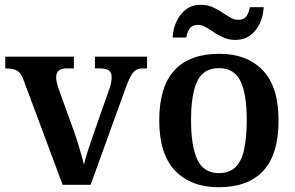

<svg xmlns="http://www.w3.org/2000/svg" viewBox="-20 -773 1235 803"><path d="M79 -437Q72 -457 62.5 -468Q53 -479 38 -483Q23 -487 2 -487V-536H289V-487H258Q237 -487 226 -478Q215 -469 215 -449Q215 -439 217.5 -428Q220 -417 223 -408L291 -219Q299 -197 306.5 -172Q314 -147 320.5 -124.5Q327 -102 331 -84Q336 -107 347 -141Q358 -175 367 -201L437 -400Q442 -413 444.5 -426Q447 -439 447 -451Q447 -471 434 -479Q421 -487 398 -487H377V-536H595V-487H578Q562 -487 551 -481.5Q540 -476 530 -460Q520 -444 508 -412L359 0H242Z M894 10Q779 10 712.5 -59Q646 -128 646 -270Q646 -410 709.5 -479Q773 -548 897 -548Q1013 -548 1079 -479Q1145 -410 1145 -270Q1145 -128 1081.5 -59Q1018 10 894 10ZM896 -49Q939 -49 964.5 -73.5Q990 -98 1001 -148Q1012 -198 1012 -270Q1012 -379 986 -433.5Q960 -488 895 -488Q831 -488 805 -433.5Q779 -379 779 -270Q779 -161 805.5 -105Q832 -49 896 -49ZM965 -606Q938 -606 916 -615.5Q894 -625 875.5 -637.5Q857 -650 840.5 -659.5Q824 -669 808 -669Q783 -669 772.5 -652.5Q762 -636 759 -616H702Q704 -653 718.5 -684Q733 -715 758.5 -734Q784 -753 820 -753Q847 -753 868.5 -743.5Q890 -734 908.5 -721.5Q927 -709 943.5 -699.5Q960 -690 976 -690Q1001 -690 1011.5 -706.5Q1022 -723 1025 -743H1083Q1081 -706 1066.5 -675Q1052 -644 1026.5 -625Q1001 -606 965 -606Z"/></svg>

Font: Noto Serif Armenian SemiBold
Style: Regular
Weight: 600
Version: Version 2.007